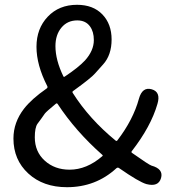

<svg xmlns="http://www.w3.org/2000/svg" viewBox="-20 -767 720 800"><path d="M259 13Q160 13 98 -44Q36 -101 36 -190Q36 -257 80 -314Q112 -355 174 -398Q180 -402 177 -408Q132 -496 132 -572Q132 -648 179 -697.5Q226 -747 301 -747Q368 -747 406.5 -707Q445 -667 445 -602.5Q445 -538 410 -499Q393 -480 376 -461Q361 -443 285 -388Q280 -385 283 -380Q352 -271 462 -181Q466 -178 469 -182Q535 -268 559 -356Q573 -406 612 -395Q651 -384 636 -334Q609 -240 529 -137Q526 -133 530 -130Q601 -80 611 -77Q662 -63 651 -25Q640 13 590 0Q559 -9 477 -66Q471 -71 465 -66Q379 13 259 13ZM270 -60Q341 -60 406 -116Q410 -119 406 -122Q295 -220 220 -334Q217 -338 213 -335Q173 -302 167 -294Q152 -272 136 -251Q125 -235 125 -195Q125 -135 166.5 -97.5Q208 -60 270 -60ZM244 -449Q246 -445 250 -448Q307 -486 334 -515Q371 -556 371 -600Q371 -635 355 -657Q337 -682 302 -682Q261 -682 236 -652Q211 -622 211 -575Q211 -517 244 -449Z"/></svg>

Font: Resource Han Rounded KR
Style: Regular
Weight: 400
Designer: Cyano Hao (round all glyphs); Ryoko NISHIZUKA 西塚涼子 (kana, bopomofo & ideographs); Paul D. Hunt (Latin, Greek & Cyrillic)
Foundry: Cyano Hao
Version: 0.990